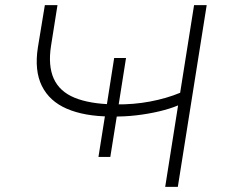

<svg xmlns="http://www.w3.org/2000/svg" viewBox="-20 -725 875 745"><path d="M621 0 671 -316Q640 -303 598 -293Q556 -283 509 -277.5Q462 -272 413 -273L435 -285L408 -116H362L389 -286L406 -273Q307 -274 239.5 -303Q172 -332 142.5 -391.5Q113 -451 127 -541L154 -705H203L178 -547Q166 -470 188.5 -420Q211 -370 269 -346Q327 -322 420 -320L393 -309L423 -500H469L439 -310L430 -320Q498 -319 562 -331Q626 -343 679 -365L733 -705H782L670 0Z"/></svg>

Font: Nunito Sans 10pt Expanded ExtraLight
Style: Italic
Weight: 250
Width: 7
Italic angle: -9°
Designer: Vernon Adams
Foundry: Vernon Adams
Version: Version 3.101;gftools[0.9.27]